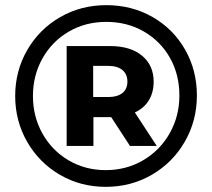

<svg xmlns="http://www.w3.org/2000/svg" viewBox="-20 -723 825 746"><path d="M745 -352Q745 -254 698 -172.5Q651 -91 570 -44Q489 3 391 3Q293 3 212.5 -44Q132 -91 85.5 -172Q39 -253 39 -350Q39 -447 85.5 -528Q132 -609 213 -656Q294 -703 393 -703Q492 -703 572.5 -657Q653 -611 699 -530.5Q745 -450 745 -352ZM677 -352Q677 -433 640.5 -498Q604 -563 539 -600.5Q474 -638 393 -638Q312 -638 247 -600Q182 -562 145 -496Q108 -430 108 -350Q108 -270 145 -204Q182 -138 246.5 -100Q311 -62 391 -62Q471 -62 536.5 -100.5Q602 -139 639.5 -205.5Q677 -272 677 -352ZM504 -286 589 -156H485L412 -268H408H343V-156H239V-544H408Q487 -544 532 -506.5Q577 -469 577 -406Q577 -364 558.5 -333.5Q540 -303 504 -286ZM401 -346Q436 -346 455.5 -361.5Q475 -377 475 -406Q475 -435 455.5 -451Q436 -467 401 -467H342V-346Z"/></svg>

Font: Montserrat Alternates
Style: Bold
Weight: 700
Designer: Julieta Ulanovsky
Foundry: Julieta Ulanovsky
Version: Version 7.200